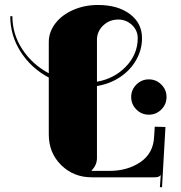

<svg xmlns="http://www.w3.org/2000/svg" viewBox="-20 -724 739 784"><path d="M375.9 -390.3Q447.6 -403 495 -453Q542.4 -503.1 542.4 -568.2Q542.4 -599.7 519 -621.9Q495.6 -644.2 462.8 -644.2Q427 -644.2 401.4 -620Q375.9 -595.7 375.9 -561.2ZM179.2 -174.8V-407.3Q107.5 -445.4 64.7 -512Q21.9 -578.7 21.9 -657.8H30.6Q30.6 -584.8 71 -522.9Q111.5 -461.1 179.2 -424.8V-552.4Q179.2 -593.5 206.1 -628.5Q233 -663.5 279.3 -683.6Q325.6 -703.7 379.8 -703.7Q461.1 -703.7 510.5 -666.5Q559.9 -629.4 559.9 -568.2Q559.9 -520.5 535.8 -478.6Q511.8 -436.6 469.8 -408.9Q427.9 -381.1 375.9 -372.8V-78.7Q375.9 -49.8 354 -28V-26.2H425.7Q501.3 -26.2 554 -62.5Q606.6 -98.8 609.3 -166.1L611.9 -206.7L655.6 -205.4L641.6 40.6L632.9 40.2L636.4 -8.7H635.9Q630.7 -3.5 625.9 -1.7Q621.1 0 609.7 0H354Q280.6 0 229.9 -49.8Q179.2 -99.7 179.2 -174.8ZM536.9 -378.7Q558.1 -399.9 587.8 -399.9Q617.6 -399.9 638.8 -378.7Q660 -357.5 660 -327.8Q660 -298.1 638.8 -276.9Q617.6 -255.7 587.8 -255.7Q558.1 -255.7 536.9 -276.9Q515.7 -298.1 515.7 -327.8Q515.7 -357.5 536.9 -378.7Z"/></svg>

Font: Wabroye
Style: Medium
Weight: 500
Designer: gluk
Foundry: gluk
Version: Version 0.14